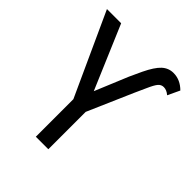

<svg xmlns="http://www.w3.org/2000/svg" viewBox="-199 -846 971 971"><g transform="rotate(45 286.0 -360.5)"><path d="M261.2 -370.1 335 -547.9 365.2 -613.3Q393.6 -672.4 419.9 -696.5Q446.3 -720.7 481.4 -720.7Q529.8 -720.7 568.4 -682.1L538.1 -617.7Q518.1 -635.3 497.1 -635.3Q479.5 -635.3 467.5 -621.3Q455.6 -607.4 439 -569.6Q422.4 -531.7 411.1 -507.8L306.2 -267.1V0H216.8V-268.6L14.6 -710.9H116.2Z"/></g></svg>

Font: Roboto Condensed
Style: Regular
Weight: 400
Designer: Google
Version: Version 2.001047; 2015